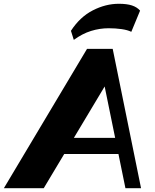

<svg xmlns="http://www.w3.org/2000/svg" viewBox="-74 -986 812 1006"><path d="M-53.7 0 382 -730H516.5L665 0H583.2L462.2 -592.3L508.5 -590L155.2 0ZM228.7 -179 245.2 -263.5H571.7L555.2 -179ZM312.7 -777 297.7 -824.5Q344.7 -897 412.1 -931.6Q479.5 -966.2 548.7 -966.2Q590.5 -966.2 617.2 -957.5Q644 -948.7 660 -930.3L614 -819.3Q594.5 -829 562.7 -833.5Q531 -838 495.3 -838Q448.7 -838 403.1 -823.9Q357.5 -809.8 312.7 -777Z"/></svg>

Font: Savate ExtraLight
Style: Italic
Weight: 200
Italic angle: -11°
Designer: Max Esnée
Foundry: Plomb Type
Version: Version 2.000